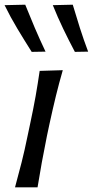

<svg xmlns="http://www.w3.org/2000/svg" viewBox="-36 -798 396 818"><path d="M28 0Q43 -55 56 -106.2Q69 -157.5 81.5 -219L92 -268.5Q106.5 -336 115.8 -388.5Q125 -441 133 -496L231.5 -499Q215.5 -443.5 202.5 -390.5Q189.5 -337.5 174.5 -268.5L164 -219Q151.5 -157.5 142.2 -106.2Q133 -55 124 0ZM99 -577Q68 -626 38.2 -675.5Q8.5 -725 -16.5 -776L71.5 -778Q90.5 -730.5 112.2 -679.5Q134 -628.5 158 -578ZM283 -577Q257 -626 233 -676Q209 -726 189 -776L274 -778Q288 -730.5 304.2 -679.5Q320.5 -628.5 339.5 -578Z"/></svg>

Font: Commissioner Flair
Style: Italic
Weight: 400
Italic angle: -12°
Designer: Kostas Bartsokas
Foundry: Kostas Bartsokas
Version: Version 1.000; ttfautohint (v1.8.3)